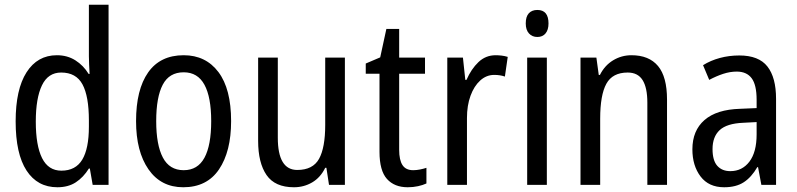

<svg xmlns="http://www.w3.org/2000/svg" viewBox="-20 -780 3363 810"><path d="M222 10Q138 10 92 -60.5Q46 -131 46 -268Q46 -403 92 -475Q138 -547 220 -547Q264 -547 298 -525.5Q332 -504 354 -468H358Q357 -487 356 -507.5Q355 -528 355 -543V-760H438V0H371L359 -69H355Q332 -32 300 -11Q268 10 222 10ZM239 -60Q299 -60 327 -106.5Q355 -153 355 -246V-272Q355 -374 328 -424Q301 -474 238 -474Q183 -474 157 -420Q131 -366 131 -267Q131 -166 157.5 -113Q184 -60 239 -60Z M955 -269Q955 -141 904 -65.5Q853 10 753 10Q659 10 606.5 -65.5Q554 -141 554 -269Q554 -402 605 -474.5Q656 -547 755 -547Q848 -547 901.5 -476Q955 -405 955 -269ZM639 -269Q639 -169 667 -115.5Q695 -62 755 -62Q814 -62 842.5 -114.5Q871 -167 871 -269Q871 -370 842.5 -422.5Q814 -475 755 -475Q694 -475 666.5 -422.5Q639 -370 639 -269Z M1435 -537V0H1368L1357 -72H1352Q1332 -31 1297 -10.5Q1262 10 1220 10Q1140 10 1104.5 -41.5Q1069 -93 1069 -186V-537H1152V-199Q1152 -63 1234 -63Q1300 -63 1326 -110Q1352 -157 1352 -253V-537Z M1723 -62Q1737 -62 1752 -65Q1767 -68 1779 -72V-6Q1764 1 1743.5 5.5Q1723 10 1700 10Q1644 10 1612.5 -25Q1581 -60 1581 -140V-469H1523V-512L1584 -538L1610 -658H1664V-537H1773V-469H1664V-148Q1664 -105 1678 -83.5Q1692 -62 1723 -62Z M2071 -547Q2083 -547 2096 -545.5Q2109 -544 2122 -540L2110 -457Q2090 -464 2065 -464Q2032 -464 2006 -440.5Q1980 -417 1965 -376Q1950 -335 1950 -282V0H1867V-537H1933L1943 -443H1948Q1968 -489 1998.5 -518Q2029 -547 2071 -547Z M2247 -738Q2294 -738 2294 -681Q2294 -654 2281.5 -639Q2269 -624 2247 -624Q2225 -624 2211.5 -639Q2198 -654 2198 -681Q2198 -710 2211 -724Q2224 -738 2247 -738ZM2287 -537V0H2204V-537Z M2644 -547Q2718 -547 2756 -501.5Q2794 -456 2794 -360V0H2711V-347Q2711 -410 2691 -442Q2671 -474 2628 -474Q2564 -474 2538 -426.5Q2512 -379 2512 -279V0H2429V-537H2496L2506 -464H2511Q2531 -504 2566.5 -525.5Q2602 -547 2644 -547Z M3099 -546Q3181 -546 3217.5 -499.5Q3254 -453 3254 -363V0H3192L3178 -75H3175Q3150 -32 3117.5 -11Q3085 10 3035 10Q2970 10 2935.5 -35.5Q2901 -81 2901 -150Q2901 -229 2952 -273.5Q3003 -318 3102 -321L3172 -324V-359Q3172 -422 3151 -450Q3130 -478 3088 -478Q3060 -478 3031 -468.5Q3002 -459 2972 -443L2946 -505Q2978 -525 3017 -535.5Q3056 -546 3099 -546ZM3115 -262Q3046 -259 3016 -231Q2986 -203 2986 -151Q2986 -103 3006 -80.5Q3026 -58 3061 -58Q3111 -58 3141.5 -98Q3172 -138 3172 -213V-265Z"/></svg>

Font: Noto Sans Gurmukhi Condensed
Style: Regular
Weight: 400
Width: 3
Designer: Jelle Bosma - Monotype Design Team
Foundry: Monotype Imaging Inc.
Version: Version 2.004; ttfautohint (v1.8.4.7-5d5b)